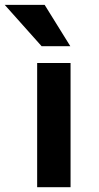

<svg xmlns="http://www.w3.org/2000/svg" viewBox="-48 -783 414 803"><path d="M138.7 -762.7 246.1 -589.8H126L-28.3 -762.7ZM107.4 0V-519.5H247.1V0Z"/></svg>

Font: Mgen+ 1c bold
Style: Bold
Weight: 700
Designer: [Source Han Sans]
Ryoko NISHIZUKA  (kana & ideographs); Paul D. Hunt (Latin, Greek & Cyrillic); Wenlong ZHANG  (bopomofo
Version: Version 1.059.20150602